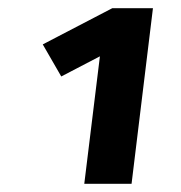

<svg xmlns="http://www.w3.org/2000/svg" viewBox="-20 -762 440 467"><path d="M300 -315 352 -742H253L84 -654L129 -576L223 -625L185 -315Z"/></svg>

Font: Fira Sans OT
Style: Bold Italic
Weight: 700
Italic angle: -8°
Designer: Carrois Corporate & Edenspiekermann
Foundry: Carrois Corporate GbR & Edenspiekermann AG
Version: Version 2.001